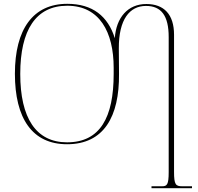

<svg xmlns="http://www.w3.org/2000/svg" viewBox="-20 -745 1038 1005"><path d="M773 240H985V230H934C900 230 891 222 891 155V-563C891 -670 838 -724 746 -724C649 -724 588 -653 581 -545C545 -660 465 -725 332 -725C153 -725 58 -592 58 -359C58 -125 149 10 331 10C524 10 605 -135 603 -358L602 -491C601 -644 659 -714 744 -714C824 -714 863 -663 863 -551V156C863 222 854 230 828 230H773ZM331 0C168 0 86 -128 86 -358C86 -588 168 -715 332 -715C501 -715 575 -577 575 -390V-358C575 -130 504 0 331 0Z"/></svg>

Font: Noto Serif Display Thin
Style: Regular
Weight: 100
Designer: Monotype Design Team
Foundry: Monotype Imaging Inc.
Version: Version 2.009